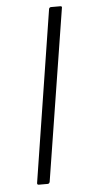

<svg xmlns="http://www.w3.org/2000/svg" viewBox="-50 -685 324 715"><g transform="rotate(-5 112.0 -327.5)"><path d="M66 0Q59 0 60 -7L161 -649Q163 -655 169 -655H202Q211 -655 209 -649L107 -7Q105 0 99 0Z"/></g></svg>

Font: Sofia Sans Semi Condensed Light
Style: Italic
Weight: 300
Italic angle: -9°
Version: Version 4.100